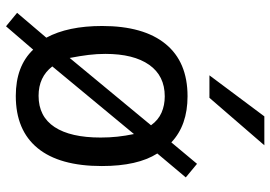

<svg xmlns="http://www.w3.org/2000/svg" viewBox="-151 -706 904 642"><g transform="rotate(90 301.0 -385.0)"><path d="M369.1 -816.9H465.8L307.1 -633.3H231.9ZM22.9 9.8 106 -87.9Q66.9 -160.2 66.9 -274.4Q66.9 -413.1 127 -486.6Q187 -560.1 301.8 -560.1Q398.9 -560.1 456.1 -505.9L527.8 -591.8L573.2 -554.2L493.2 -459Q535.2 -393.1 535.2 -273.4Q535.2 -131.8 475.3 -58.8Q415.5 14.2 300.8 14.2Q201.2 14.2 146 -43.9L67.9 46.9ZM398.9 -438Q381.3 -462.4 356.7 -473.1Q332 -483.9 302.2 -483.9Q233.4 -483.9 196.8 -431.9Q160.2 -379.9 160.2 -285.2Q160.2 -257.3 163.6 -229.2Q167 -201.2 173.8 -166ZM300.3 -62Q369.6 -62 404.8 -115.5Q439.9 -168.9 439.9 -269.5Q439.9 -298.8 437 -325.7Q434.1 -352.5 428.2 -380.9L202.1 -107.9Q237.3 -62 300.3 -62Z"/></g></svg>

Font: Vazir Code Hack
Style: Code-Hack
Weight: 400
Foundry: DejaVu fonts team - Redesigned by Saber Rastikerdar
Version: Version 1.1.2